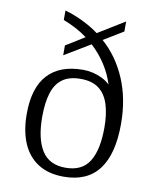

<svg xmlns="http://www.w3.org/2000/svg" viewBox="-86 -827 734 903"><g transform="rotate(10 281.0 -375.5)"><path d="M280 10Q207 10 157.5 -21.5Q108 -53 83 -111.5Q58 -170 58 -251Q58 -376 115.5 -438.5Q173 -501 284 -501Q308 -501 331 -495.5Q354 -490 375.5 -479.5Q397 -469 413 -453Q398 -502 369.5 -546Q341 -590 302 -626L179 -552V-599L268 -654Q243 -673 214.5 -688Q186 -703 153 -716V-761Q183 -753 211 -741Q239 -729 265.5 -714.5Q292 -700 316 -682L443 -760V-712L349 -655Q421 -592 462 -496.5Q503 -401 503 -280Q503 -137 447.5 -63.5Q392 10 280 10ZM281 -33Q360 -33 394.5 -88.5Q429 -144 429 -251Q429 -314 414.5 -360.5Q400 -407 367.5 -432Q335 -457 280 -457Q225 -457 192.5 -433Q160 -409 146 -362.5Q132 -316 132 -251Q132 -146 167.5 -89.5Q203 -33 281 -33Z"/></g></svg>

Font: Noto Serif Tibetan Light
Style: Regular
Weight: 300
Version: Version 2.103